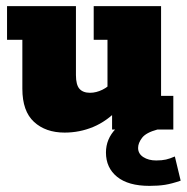

<svg xmlns="http://www.w3.org/2000/svg" viewBox="-20 -423 610 627"><path d="M191 10Q129 10 91 -25Q53 -60 53 -133V-293H3V-403H228V-178Q228 -146 239.5 -133Q251 -120 274 -120Q294 -120 314.5 -130Q335 -140 348 -157L331 -120V-293H286V-403H506V-110H546V0H346V-67L368 -68Q329 -27 284.5 -8.5Q240 10 191 10ZM468 184Q399 184 362.5 154.5Q326 125 326 75Q326 31 358 -2.5Q390 -36 440 -52L494 0Q457 10 444 27Q431 44 431 60Q431 79 448 90Q465 101 490 101Q509 101 522 98Q535 95 551 88L570 167Q541 177 519 180.5Q497 184 468 184Z"/></svg>

Font: Rokkitt Black
Style: Regular
Weight: 900
Designer: Vernon Adams
Foundry: Vernon Adams
Version: Version 3.103